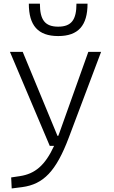

<svg xmlns="http://www.w3.org/2000/svg" viewBox="-20 -803 626 1057"><path d="M44.4 234.4 102.1 227.1C218.8 211.4 288.6 140.6 358.9 -45.9L536.6 -517.6H466.3L306.6 -70.3C304.7 -64.9 302.7 -60.1 300.8 -55.2H296.4L105 -517.6H34.7L253.9 0H277.8C227.5 108.9 171.9 153.8 90.3 166.5L41.5 173.8ZM300.3 -604.5C410.6 -604.5 461.9 -662.1 461.9 -782.7H400.9C400.9 -696.3 375 -656.2 300.3 -656.2C227.1 -656.2 199.7 -694.3 199.7 -782.7H138.7C138.7 -663.1 189 -604.5 300.3 -604.5Z"/></svg>

Font: Cascadia Mono NF Light
Style: Regular
Weight: 300
Monospace: yes
Designer: Aaron Bell
Foundry: Saja Typeworks
Version: Version 2404.023